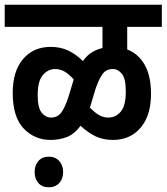

<svg xmlns="http://www.w3.org/2000/svg" viewBox="-20 -642 707 815"><path d="M0 -528V-622H667V-528H520V-432Q566 -415 593.5 -368Q621 -321 621 -243Q621 -152 577 -100Q533 -48 459 -48Q418 -48 385.5 -63.5Q353 -79 322 -108Q295 -72 263 -60Q231 -48 195 -48Q127 -48 80.5 -96.5Q34 -145 34 -248Q34 -340 78 -391.5Q122 -443 195 -443Q236 -443 268.5 -428Q301 -413 332 -383Q350 -408 371 -420.5Q392 -433 415 -438V-528ZM365 -196Q363 -191 361 -186Q381 -165 399.5 -154Q418 -143 440 -143Q471 -143 492.5 -168Q514 -193 514 -254Q514 -308 497.5 -328.5Q481 -349 459 -349Q431 -349 415.5 -328Q400 -307 385 -263ZM140 -239Q140 -184 157 -163.5Q174 -143 196 -143Q224 -143 239.5 -163.5Q255 -184 270 -229L290 -295Q291 -300 293 -305Q273 -327 254.5 -338Q236 -349 214 -349Q184 -349 162 -323.5Q140 -298 140 -239ZM127 88Q127 60 143 41.5Q159 23 187 23Q215 23 231.5 41.5Q248 60 248 88Q248 117 231.5 135Q215 153 187 153Q159 153 143 135Q127 117 127 88Z"/></svg>

Font: Noto Sans Condensed SemiBold
Style: Italic
Weight: 600
Width: 3
Italic angle: -12°
Designer: Monotype Design Team
Foundry: Monotype Imaging Inc.
Version: Version 2.013; ttfautohint (v1.8.4.7-5d5b)